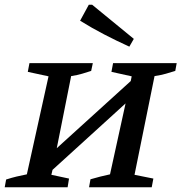

<svg xmlns="http://www.w3.org/2000/svg" viewBox="-24 -795 770 815"><path d="M-4 0 2 -33Q27 -41 46 -45.5Q65 -50 90 -55L182 -471L94 -490L101 -527H370L363 -494Q345 -488 324.5 -482Q304 -476 278 -472L217 -166L531 -451L535 -471L449 -490L456 -527H726L720 -494Q701 -488 680 -482Q659 -476 632 -472L547 -53L627 -37L620 0H354L360 -34Q381 -40 402 -45.5Q423 -51 443 -55L509 -356L199 -74L194 -53L269 -37L263 0ZM525 -597Q470 -622 418 -649Q366 -676 316 -707L353 -775H367L544 -630Z"/></svg>

Font: Piazzolla SC Medium
Style: Italic
Weight: 500
Italic angle: -11.3°
Designer: Juan Pablo del Peral
Foundry: Huerta Tipografica
Version: Version 1.330